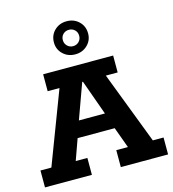

<svg xmlns="http://www.w3.org/2000/svg" viewBox="-119 -922 920 1020"><g transform="rotate(-15 340.5 -411.5)"><path d="M2 0V-93H62L213 -490H148V-583H533V-490H468L620 -93H679V0H419V-93H483L428 -244L470 -208H212L250 -244L196 -93H260V0ZM256 -264 235 -297H442L423 -264L342 -490H338ZM341 -641Q301 -641 274 -667Q247 -693 247 -731Q247 -771 274 -797Q301 -823 341 -823Q381 -823 408 -797Q435 -771 435 -731Q435 -693 408 -667Q381 -641 341 -641ZM341 -686Q360 -686 373 -699Q386 -712 386 -731Q386 -751 373 -763.5Q360 -776 341 -776Q322 -776 309 -763.5Q296 -751 296 -731Q296 -712 309 -699Q322 -686 341 -686Z"/></g></svg>

Font: Rokkitt
Style: Bold
Weight: 700
Designer: Vernon Adams
Foundry: Vernon Adams
Version: Version 3.103